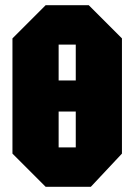

<svg xmlns="http://www.w3.org/2000/svg" viewBox="-20 -720 518 740"><path d="M28 -128V-572L156 -700H322L450 -572V-128L330 0H156ZM206 -548V-410H272V-548ZM206 -152H272V-290H206Z"/></svg>

Font: Tektur Condensed ExtraBold
Style: Regular
Weight: 800
Width: 3
Designer: Adam Jagosz
Foundry: Adam Jagosz
Version: Version 1.005;gftools[0.9.30]